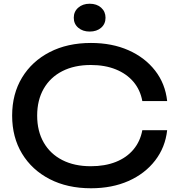

<svg xmlns="http://www.w3.org/2000/svg" viewBox="-20 -994 952 1028"><path d="M875 -297Q865 -205 810.5 -134.5Q756 -64 668 -25Q580 14 467 14Q341 14 246 -35Q151 -84 98 -171.5Q45 -259 45 -375Q45 -491 98 -578.5Q151 -666 246 -715Q341 -764 467 -764Q580 -764 668 -725Q756 -686 810.5 -616Q865 -546 875 -453H742Q731 -513 694.5 -556Q658 -599 600 -622.5Q542 -646 466 -646Q378 -646 313.5 -613Q249 -580 214 -519Q179 -458 179 -375Q179 -292 214 -231Q249 -170 313.5 -137Q378 -104 466 -104Q542 -104 600 -127Q658 -150 694.5 -193.5Q731 -237 742 -297ZM460 -825Q423 -825 399 -845.5Q375 -866 375 -899Q375 -932 399 -953Q423 -974 460 -974Q498 -974 521.5 -953Q545 -932 545 -899Q545 -866 521.5 -845.5Q498 -825 460 -825Z"/></svg>

Font: Unbounded
Style: Regular
Weight: 400
Designer: Luke Prowse, Jean-Baptiste Morizot, Fátima Lázaro, Florian Runge
Foundry: NaN
Version: Version 1.701;gftools[0.9.28.dev5+ged2979d]